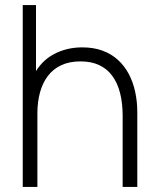

<svg xmlns="http://www.w3.org/2000/svg" viewBox="-20 -740 624 760"><path d="M465.5 0V-281Q465.5 -332 455.2 -372Q445 -412 424.2 -440Q403.5 -468 372.2 -482.5Q341 -497 298.5 -497Q254.5 -497 222.2 -481.8Q190 -466.5 169.2 -439Q148.5 -411.5 138.2 -373.8Q128 -336 128 -291.5L82.5 -297Q82.5 -384.5 112.2 -441.2Q142 -498 192.5 -525.2Q243 -552.5 306 -552.5Q350.5 -552.5 385.8 -539.5Q421 -526.5 447 -502.8Q473 -479 490 -446.8Q507 -414.5 515.2 -376Q523.5 -337.5 523.5 -295.5V0ZM70 0V-720H122.5V-304H128V0Z"/></svg>

Font: Manrope ExtraLight Light
Style: Regular
Weight: 300
Version: Version 4.504